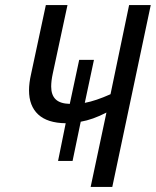

<svg xmlns="http://www.w3.org/2000/svg" viewBox="-20 -734 612 754"><path d="M398 -292Q344 -264 297 -256L265 -102H208L238 -250Q166 -251 130 -284.5Q94 -318 94 -379Q94 -408 102 -443L160 -714H245L187 -444Q181 -416 181 -394Q181 -361 198.5 -344Q216 -327 254 -326L291 -499H349L313 -330Q356 -338 414 -364L487 -714H572L421 0H336Z"/></svg>

Font: Noto Sans UI Narrow
Style: Italic
Weight: 400
Width: 4
Italic angle: -12°
Designer: Monotype Design Team
Foundry: Monotype Imaging Inc.
Version: Version 1.001